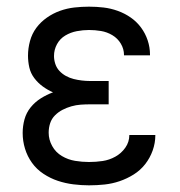

<svg xmlns="http://www.w3.org/2000/svg" viewBox="-20 -548 540 576"><path d="M247 8Q224 8 200 5Q176 2 153.5 -5.5Q131 -13 110.5 -26.5Q90 -40 76 -59.5Q62 -79 55 -102Q48 -125 48 -149Q48 -170 53.5 -190Q59 -210 72 -226Q85 -242 102.5 -253Q120 -264 139 -271Q123 -278 108.5 -288.5Q94 -299 83 -313.5Q72 -328 68 -345.5Q64 -363 64 -381Q64 -403 70 -425Q76 -447 89 -464.5Q102 -482 120.5 -495Q139 -508 160 -515.5Q181 -523 203 -525.5Q225 -528 247 -528Q269 -528 290.5 -525.5Q312 -523 333 -515.5Q354 -508 372 -495.5Q390 -483 403 -465.5Q416 -448 423 -427Q430 -406 430 -384V-382H352V-383Q352 -401 342.5 -417Q333 -433 317 -442.5Q301 -452 283 -455Q265 -458 247 -458Q229 -458 210.5 -454.5Q192 -451 176 -441.5Q160 -432 151 -415.5Q142 -399 142 -380Q142 -368 146 -356Q150 -344 158.5 -335Q167 -326 178 -320Q189 -314 201 -311Q213 -308 225.5 -306.5Q238 -305 250 -305H306V-235H250Q236 -235 222 -234Q208 -233 194 -229Q180 -225 167.5 -218.5Q155 -212 145 -202Q135 -192 130.5 -178.5Q126 -165 126 -150Q126 -129 136.5 -110Q147 -91 165.5 -80Q184 -69 205 -65.5Q226 -62 247 -62Q268 -62 288 -65Q308 -68 326 -78Q344 -88 356 -105Q368 -122 368 -143H446V-142Q446 -119 438 -96.5Q430 -74 415.5 -55.5Q401 -37 381 -24.5Q361 -12 339 -4.5Q317 3 294 5.5Q271 8 247 8Z"/></svg>

Font: Iosevka SS18
Style: Regular
Weight: 400
Monospace: yes
Designer: Belleve Invis
Foundry: Belleve Invis
Version: Version 25.1.1; ttfautohint (v1.8.4)